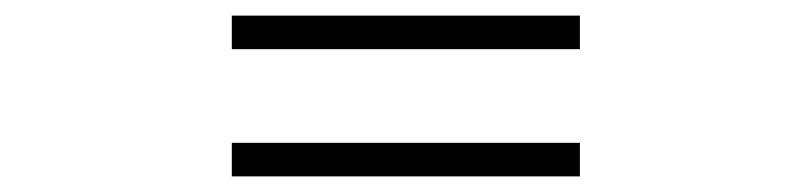

<svg xmlns="http://www.w3.org/2000/svg" viewBox="-20 -503 1040 246"><path d="M277 -483H723V-440H277ZM277 -320H723V-277H277Z"/></svg>

Font: Noto Sans TC ExtraBold
Style: Regular
Weight: 800
Designer: Ryoko NISHIZUKA  (kana, bopomofo & ideographs); Paul D. Hunt (Latin, Greek & Cyrillic); Sandoll Communications , Soo-you
Foundry: Adobe
Version: Version 2.004-H2;hotconv 1.0.118;makeotfexe 2.5.65603